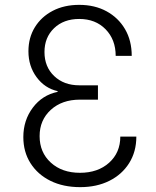

<svg xmlns="http://www.w3.org/2000/svg" viewBox="-20 -760 640 790"><path d="M310 10Q240 10 187.5 -16Q135 -42 105.5 -88.5Q76 -135 76 -196Q76 -265 115 -317Q154 -369 217 -382V-385Q164 -397 130.5 -442.5Q97 -488 97 -549Q97 -605 123.5 -648Q150 -691 197 -715.5Q244 -740 306 -740Q370 -740 418.5 -713.5Q467 -687 494.5 -640Q522 -593 522 -530H456Q456 -597 414.5 -639.5Q373 -682 306 -682Q242 -682 202.5 -644Q163 -606 163 -546Q163 -485 203 -447Q243 -409 306 -409H383V-350H309Q235 -350 189 -308Q143 -266 143 -200Q143 -133 189 -91Q235 -49 309 -49Q383 -49 429 -90.5Q475 -132 475 -198H541Q541 -136 511.5 -89Q482 -42 430 -16Q378 10 310 10Z"/></svg>

Font: JetBrains Mono NL ExtraLight
Style: Regular
Weight: 200
Designer: Philipp Nurullin, Konstantin Bulenkov
Foundry: JetBrains
Version: Version 2.304; ttfautohint (v1.8.4.7-5d5b)